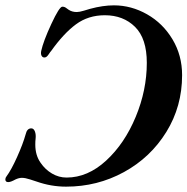

<svg xmlns="http://www.w3.org/2000/svg" viewBox="-20 -684 701 718"><path d="M661 -403Q661 -286 602 -190.5Q543 -95 443.5 -40.5Q344 14 227 14Q171 14 117 -5Q111 -7 92.5 -13Q74 -19 62 -19Q51 -19 38 -13Q20 -3 11 -3Q0 -3 0 -13Q0 -19 4 -24Q22 -48 44 -97Q66 -146 76 -182Q81 -204 97 -204Q106 -204 110.5 -192.5Q115 -181 113 -164Q112 -157 112 -143Q112 -103 132 -75Q149 -50 174.5 -35Q200 -20 229 -20Q308 -20 377 -83.5Q446 -147 487.5 -247Q529 -347 529 -449Q529 -540 485 -583.5Q441 -627 372 -627Q310 -627 264 -593Q218 -559 171 -493Q168 -490 163.5 -483Q159 -476 155 -472.5Q151 -469 146 -469Q139 -469 135.5 -475.5Q132 -482 134 -493Q142 -530 172 -594.5Q202 -659 213 -659Q221 -659 227 -654.5Q233 -650 236 -648Q249 -639 267 -639Q277 -639 293.5 -644Q310 -649 317 -651Q365 -664 406 -664Q471 -664 530 -630.5Q589 -597 625 -537Q661 -477 661 -403Z"/></svg>

Font: EB Garamond SemiBold
Style: Italic
Weight: 600
Italic angle: -17.2°
Designer: Georg Duffner and Octavio Pardo
Foundry: Georg Duffner
Version: Version 1.000